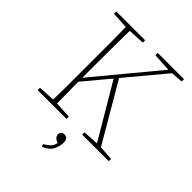

<svg xmlns="http://www.w3.org/2000/svg" viewBox="-249 -809 1167 1167"><g transform="rotate(45 334.5 -225.0)"><path d="M58 -656V-676H306V-656L199 -650Q198 -580 197.5 -509Q197 -438 197 -367V-245L532 -649L414 -656V-676H640V-656L563 -650L356 -402L576 -26L669 -20V0H441V-20L542 -26L335 -376L197 -211Q197 -180 197.5 -132.5Q198 -85 199 -26L306 -20V0H58V-20L165 -26Q167 -97 167 -168Q167 -239 167 -310V-367Q167 -438 167 -509Q167 -580 165 -650ZM396 117Q396 145 380.5 176Q365 207 320 226L313 209Q338 195 351.5 181.5Q365 168 372 142Q351 134 343 124Q335 114 335 103Q335 92 342.5 83.5Q350 75 364 75Q372 75 377.5 77.5Q383 80 388 84Q392 91 394 97Q396 103 396 117Z"/></g></svg>

Font: Source Serif 4 ExtraLight
Style: Regular
Weight: 200
Designer: Frank Grießhammer
Foundry: Adobe
Version: Version 4.005;hotconv 1.1.0;makeotfexe 2.6.0